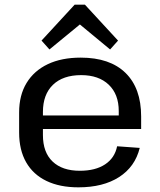

<svg xmlns="http://www.w3.org/2000/svg" viewBox="-20 -795 687 823"><path d="M316 8Q236 8 179 -19.5Q122 -47 92 -99.5Q62 -152 62 -227V-313Q62 -387 94 -439.5Q126 -492 185 -520Q244 -548 326 -548Q451 -548 518 -482.5Q585 -417 585 -296V-242H144V-300H505L489 -277V-319Q489 -391 446 -432Q403 -473 328 -473Q250 -473 207 -431.5Q164 -390 164 -315V-216Q164 -142 205.5 -102.5Q247 -63 322 -63Q389 -63 430.5 -90.5Q472 -118 482 -168L579 -161Q559 -80 490.5 -36Q422 8 316 8ZM158 -621 300 -775H344L486 -621L452 -583L296 -712H349L192 -583Z"/></svg>

Font: Pathway Extreme 28pt Medium
Style: Regular
Weight: 500
Designer: Eduardo Rodriguez Tunni
Foundry: Eduardo Rodriguez Tunni
Version: Version 1.001;gftools[0.9.26]